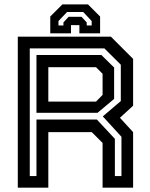

<svg xmlns="http://www.w3.org/2000/svg" viewBox="-20 -870 694 890"><path d="M62.5 0V-700H494L597 -597V-380L536 -324L597 -257.5V0H455.5V-207.5L405.5 -257.5H204V0ZM118 -54H149V-316H429L512.5 -226.5V-54H543V-236L456.5 -330.5L540 -401.5V-570L464 -645.5H118ZM204 -399H425L455.5 -430V-528L425 -558.5H204ZM149 -347V-615H450L509 -557V-411.5L432 -347ZM388 -849.5 444 -793.5V-715.5H348V-753.5H309V-715.5H213V-793.5L269 -849.5ZM365.5 -814.5H291L251 -772.5V-752H274V-766L298 -792H358L382 -766V-752H405V-772.5Z"/></svg>

Font: Tourney SemiBold
Style: Regular
Weight: 600
Version: Version 1.015